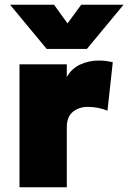

<svg xmlns="http://www.w3.org/2000/svg" viewBox="-20 -792 542 812"><path d="M62.5 0V-520H262.5V-466Q282 -501.5 318.5 -518.8Q355 -536 399 -536Q417.5 -536 430.8 -533.8Q444 -531.5 457 -529L434.5 -324Q416 -331.5 394.8 -335.8Q373.5 -340 352.5 -340Q313.5 -340 288 -319Q262.5 -298 262.5 -253V0ZM177.5 -585 22.5 -772H208.5L265.5 -693L323.5 -772H502.5L347.5 -585Z"/></svg>

Font: Geologica Thin Roman Black
Style: Regular
Weight: 900
Version: Version 1.010;gftools[0.9.28]